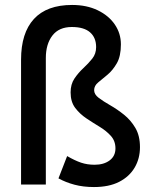

<svg xmlns="http://www.w3.org/2000/svg" viewBox="-20 -745 619 775"><path d="M359 10Q316 10 280.5 0.5Q245 -9 216 -25L251 -115Q282 -97 307 -88.5Q332 -80 362 -80Q399 -80 422.5 -97.5Q446 -115 446 -146Q446 -176 427.5 -196.5Q409 -217 382.5 -233Q356 -249 329 -267Q302 -285 283.5 -309.5Q265 -334 265 -372Q265 -405 280.5 -428Q296 -451 316.5 -470Q337 -489 352.5 -508.5Q368 -528 368 -555Q368 -593 343.5 -614.5Q319 -636 270 -636Q218 -636 191.5 -601.5Q165 -567 165 -511V0H65V-504Q65 -612 117 -668.5Q169 -725 271 -725Q330 -725 374.5 -703.5Q419 -682 443.5 -646Q468 -610 468 -566Q468 -518 451.5 -489.5Q435 -461 414 -443.5Q393 -426 376.5 -412.5Q360 -399 360 -381Q360 -364 378.5 -350Q397 -336 425 -320Q453 -304 480.5 -282Q508 -260 526.5 -228.5Q545 -197 545 -151Q545 -105 523.5 -68.5Q502 -32 461 -11Q420 10 359 10Z"/></svg>

Font: Radio Canada Big
Style: Regular
Weight: 400
Designer: Étienne Aubert Bonn
Foundry: Coppers and Brasses
Version: Version 1.001